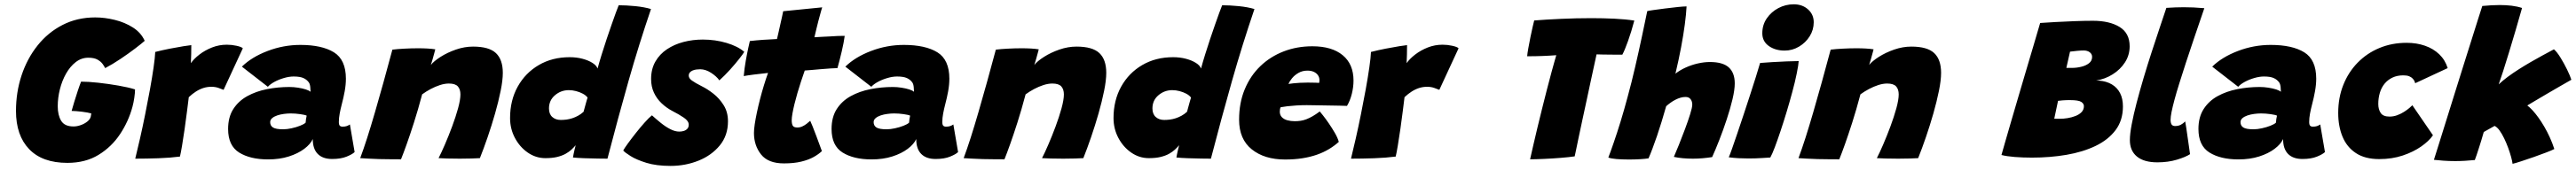

<svg xmlns="http://www.w3.org/2000/svg" viewBox="-20 -752 12245 810"><path d="M300.5 24Q181.5 24 118.8 -41.2Q56 -106.5 56 -223.5Q56 -312.5 82.5 -392.8Q109 -473 158.5 -535.2Q208 -597.5 277.5 -633.2Q347 -669 432.5 -669Q478 -669 525.8 -657.2Q573.5 -645.5 612 -621Q650.5 -596.5 668 -557.5Q653.5 -544.5 622 -520.5Q590.5 -496.5 552.5 -471Q514.5 -445.5 480 -427.5Q476.5 -435 468.2 -446.8Q460 -458.5 443.8 -467.8Q427.5 -477 400 -477Q367 -477 340.2 -456.2Q313.5 -435.5 294.2 -401.5Q275 -367.5 264.8 -326.8Q254.5 -286 254.5 -245.5Q254.5 -203.5 270.8 -176.5Q287 -149.5 329.5 -149.5Q346 -149.5 363.8 -155.8Q381.5 -162 395 -172.8Q408.5 -183.5 411.5 -196.5Q412.5 -202 413 -205.2Q413.5 -208.5 414 -211.5Q407.5 -213.5 395.5 -215.8Q383.5 -218 369.2 -219.8Q355 -221.5 342 -222.5Q329 -223.5 320.5 -223.5Q325 -240.5 333.2 -267.2Q341.5 -294 350.2 -320.5Q359 -347 365.5 -363Q399.5 -363 447.5 -357.8Q495.5 -352.5 543 -344.2Q590.5 -336 622 -326Q622 -309.5 618.5 -286Q615 -262.5 610 -244Q591.5 -174.5 551 -113.2Q510.5 -52 448.2 -14Q386 24 300.5 24Z M887.5 -451Q902 -472 928.2 -492.2Q954.5 -512.5 988 -525.8Q1021.5 -539 1058.5 -539Q1081 -539 1104.2 -534Q1127.5 -529 1134.5 -522L1043 -324Q1033.5 -328 1018.5 -333.2Q1003.5 -338.5 984.5 -338.5Q965.5 -338.5 947.2 -332.8Q929 -327 911.8 -316Q894.5 -305 877.5 -289Q874.5 -263.5 869.2 -222.5Q864 -181.5 857.8 -137.5Q851.5 -93.5 845.5 -57.8Q839.5 -22 835.5 -6Q789.5 0 733 2Q676.5 4 623 4Q633 -36.5 645.5 -91.5Q658 -146.5 670.2 -207.2Q682.5 -268 693 -326Q703.5 -384 710.2 -431Q717 -478 718 -504.5Q751 -513 788 -520.2Q825 -527.5 853.5 -532Q882 -536.5 889.5 -537Q889.5 -520 889 -492.8Q888.5 -465.5 887.5 -451Z M1254.5 7.5Q1169.5 7.5 1117 -25.2Q1064.5 -58 1064.5 -137.5Q1064.5 -194 1089.2 -232.5Q1114 -271 1155.8 -294Q1197.5 -317 1249.2 -327.2Q1301 -337.5 1355.5 -337.5Q1376.5 -337.5 1397.2 -334.2Q1418 -331 1434.2 -325.8Q1450.5 -320.5 1456.5 -314.5Q1456.5 -320 1455.2 -335.5Q1454 -351 1448.5 -359Q1439 -372.5 1422.8 -380Q1406.5 -387.5 1376 -387.5Q1354.5 -387.5 1329.8 -380.2Q1305 -373 1284.5 -361.8Q1264 -350.5 1253.5 -338.5L1130 -434.5Q1177 -480.5 1252.5 -509.2Q1328 -538 1408 -538Q1510.5 -538 1567.5 -502.8Q1624.5 -467.5 1624.5 -377Q1624.5 -349 1618.8 -317.2Q1613 -285.5 1605 -255.5Q1599 -232.5 1595 -211Q1591 -189.5 1591 -171Q1591 -157.5 1595.5 -153Q1600 -148.5 1608.5 -148.5Q1620 -148.5 1628.2 -151.2Q1636.5 -154 1643.5 -159L1666 -27.5Q1655.5 -17 1628 -5.8Q1600.5 5.5 1559 5.5Q1514.5 5.5 1490.8 -18.5Q1467 -42.5 1467 -89.5Q1456 -65 1426.5 -42.8Q1397 -20.5 1353.2 -6.5Q1309.5 7.5 1254.5 7.5ZM1326.5 -136Q1344.5 -136 1366.2 -140.8Q1388 -145.5 1406.5 -152.8Q1425 -160 1433 -167.5Q1433 -173 1434.8 -184.2Q1436.5 -195.5 1438 -201Q1430 -205 1407 -208.2Q1384 -211.5 1362 -211.5Q1346.5 -211.5 1329.5 -209.2Q1312.5 -207 1297.8 -202Q1283 -197 1273.8 -189Q1264.5 -181 1264.5 -170Q1264.5 -153 1278 -144.5Q1291.5 -136 1326.5 -136Z M1886.5 7Q1867.5 7 1839.8 6.8Q1812 6.5 1783.5 6Q1761.5 5 1732 3.8Q1702.5 2.5 1692.5 1.5Q1708 -40 1725.8 -95.5Q1743.5 -151 1762.8 -217.5Q1782 -284 1803 -359.2Q1824 -434.5 1845.5 -515.5Q1870 -518.5 1903 -520.2Q1936 -522 1968 -522Q1991.5 -522 2012.8 -520.8Q2034 -519.5 2049.5 -517Q2048.5 -513 2045 -499.8Q2041.5 -486.5 2037 -470.8Q2032.5 -455 2028.5 -442.5Q2042.5 -460.5 2074.5 -481Q2106.5 -501.5 2147.5 -515.8Q2188.5 -530 2229 -530Q2305 -530 2337.8 -499Q2370.5 -468 2370.5 -405Q2370.5 -369.5 2360.2 -319Q2350 -268.5 2333.8 -211.5Q2317.5 -154.5 2298.5 -99Q2279.5 -43.5 2261.5 1.5Q2248.5 2.5 2222 3.2Q2195.5 4 2166 4Q2134 4 2105.5 3.2Q2077 2.5 2065 1.5Q2077.5 -22.5 2095 -63Q2112.5 -103.5 2129.5 -149.2Q2146.5 -195 2157.8 -236Q2169 -277 2169 -302Q2169 -326.5 2156.8 -340.2Q2144.5 -354 2114 -354Q2094.5 -354 2072 -346.8Q2049.5 -339.5 2027.5 -327.8Q2005.5 -316 1987 -302.5Q1967 -227 1948 -167.8Q1929 -108.5 1913.5 -65Q1898 -21.5 1886.5 7Z M2704 -1.5Q2705 -7.5 2707 -17.8Q2709 -28 2711.8 -39.5Q2714.5 -51 2717 -60Q2708.5 -50 2697 -39.2Q2685.5 -28.5 2669 -19.2Q2652.5 -10 2629 -4.2Q2605.5 1.5 2573 1.5Q2527.5 1.5 2489.2 -25Q2451 -51.5 2428 -95Q2405 -138.5 2405 -189.5Q2405 -273.5 2441.2 -339Q2477.5 -404.5 2541.5 -442Q2605.5 -479.5 2688.5 -479.5Q2721 -479.5 2749.2 -472Q2777.5 -464.5 2796.8 -452.2Q2816 -440 2821 -425.5Q2829.5 -457 2840.8 -493.2Q2852 -529.5 2864.2 -566Q2876.5 -602.5 2887.8 -635Q2899 -667.5 2908 -691.8Q2917 -716 2921.5 -727Q2956.5 -727 2999.8 -722.8Q3043 -718.5 3075 -709Q3017 -538.5 2968 -365.5Q2919 -192.5 2868 4Q2854 4 2822.5 3.5Q2791 3 2757.5 1.8Q2724 0.5 2704 -1.5ZM2646 -180.5Q2659 -180.5 2672.8 -182.2Q2686.5 -184 2700.5 -188.5Q2714.5 -193 2728.2 -200.5Q2742 -208 2754.5 -219.5Q2757 -228.5 2759.5 -238Q2762 -247.5 2764.5 -256.2Q2767 -265 2769.2 -273Q2771.5 -281 2773.5 -287Q2766 -297.5 2751 -305.5Q2736 -313.5 2718.5 -318Q2701 -322.5 2684.5 -322.5Q2647 -322.5 2618.5 -298.2Q2590 -274 2590 -235.5Q2590 -208.5 2605.8 -194.5Q2621.5 -180.5 2646 -180.5Z M3168 38.5Q3100.5 38.5 3053 23.8Q3005.5 9 2977.8 -8.5Q2950 -26 2943 -35Q2948.5 -45.5 2965 -68.2Q2981.5 -91 3002.8 -118Q3024 -145 3044.8 -168.2Q3065.5 -191.5 3079.5 -202.5Q3100 -184 3122.2 -166Q3144.5 -148 3167 -136.5Q3189.5 -125 3209.5 -125Q3221 -125 3231.2 -128.2Q3241.5 -131.5 3248 -138.8Q3254.5 -146 3254.5 -158Q3254.5 -175.5 3231 -191.5Q3207.5 -207.5 3177 -223Q3148.5 -238 3125.5 -259.8Q3102.5 -281.5 3089 -310.5Q3075.5 -339.5 3075.5 -375.5Q3075.5 -423 3095.8 -458.5Q3116 -494 3150.8 -517.2Q3185.5 -540.5 3229.5 -552Q3273.5 -563.5 3321.5 -563.5Q3380.5 -563.5 3434.2 -547.5Q3488 -531.5 3518.5 -505Q3512.5 -494.5 3494 -471Q3475.5 -447.5 3450.8 -420Q3426 -392.5 3400 -369Q3387 -388 3360.8 -405Q3334.5 -422 3309 -422Q3300 -422 3290.5 -420.8Q3281 -419.5 3272.8 -416Q3264.5 -412.5 3259.5 -406.5Q3254.5 -400.5 3254.5 -391.5Q3254.5 -379 3269.8 -368Q3285 -357 3318.5 -340Q3343 -328 3371.5 -305.8Q3400 -283.5 3420.5 -250.8Q3441 -218 3441 -174Q3441 -106.5 3402 -59Q3363 -11.5 3300.8 13.5Q3238.5 38.5 3168 38.5Z M3887.5 -32Q3872.5 -17.5 3848.5 -4Q3824.5 9.5 3789.5 18Q3754.5 26.5 3707 26.5Q3632 26.5 3598.2 -16.2Q3564.5 -59 3564.5 -118.5Q3564.5 -134.5 3568.2 -160Q3572 -185.5 3578.5 -216.2Q3585 -247 3593.5 -280Q3602 -313 3611.8 -345Q3621.5 -377 3631.5 -404.5Q3598 -401 3564.5 -396.8Q3531 -392.5 3516 -389.5Q3519 -425.5 3525.5 -462Q3532 -498.5 3537.8 -524.8Q3543.5 -551 3545 -556.5Q3576 -560 3606.8 -562.2Q3637.5 -564.5 3674 -566Q3678 -583.5 3682.2 -601.5Q3686.5 -619.5 3690 -636.5Q3694 -653.5 3697.8 -671.2Q3701.5 -689 3703.5 -698.5L3889 -717Q3888 -714 3885.2 -704.8Q3882.5 -695.5 3878.8 -681.8Q3875 -668 3870.5 -651Q3866.5 -635.5 3861.8 -616Q3857 -596.5 3852 -574.5Q3869.5 -575.5 3892 -576.8Q3914.5 -578 3927.5 -578.5Q3947.5 -580 3961.2 -580.5Q3975 -581 3983.8 -581Q3992.5 -581 3996 -581Q3992 -550.5 3981.8 -506.8Q3971.5 -463 3961.5 -427.5Q3956.5 -427.5 3929.2 -426Q3902 -424.5 3877 -422Q3860.5 -420.5 3841 -418.8Q3821.5 -417 3806 -416Q3797 -390.5 3788 -363Q3779 -335.5 3771 -308Q3763 -280.5 3757 -255.8Q3751 -231 3747.5 -211.2Q3744 -191.5 3744 -179Q3744 -162.5 3748.8 -153.5Q3753.5 -144.5 3771 -144.5Q3783 -144.5 3794 -149.5Q3805 -154.5 3814.5 -161.8Q3824 -169 3832 -176.5Q3835 -171 3843.2 -150.2Q3851.5 -129.5 3861 -104Q3870.5 -78.5 3878 -58Q3885.5 -37.5 3887.5 -32Z M4123.5 7.5Q4038.5 7.5 3986 -25.2Q3933.5 -58 3933.5 -137.5Q3933.5 -194 3958.2 -232.5Q3983 -271 4024.8 -294Q4066.5 -317 4118.2 -327.2Q4170 -337.5 4224.5 -337.5Q4245.5 -337.5 4266.2 -334.2Q4287 -331 4303.2 -325.8Q4319.5 -320.5 4325.5 -314.5Q4325.5 -320 4324.2 -335.5Q4323 -351 4317.5 -359Q4308 -372.5 4291.8 -380Q4275.5 -387.5 4245 -387.5Q4223.5 -387.5 4198.8 -380.2Q4174 -373 4153.5 -361.8Q4133 -350.5 4122.5 -338.5L3999 -434.5Q4046 -480.5 4121.5 -509.2Q4197 -538 4277 -538Q4379.5 -538 4436.5 -502.8Q4493.5 -467.5 4493.5 -377Q4493.5 -349 4487.8 -317.2Q4482 -285.5 4474 -255.5Q4468 -232.5 4464 -211Q4460 -189.5 4460 -171Q4460 -157.5 4464.5 -153Q4469 -148.5 4477.5 -148.5Q4489 -148.5 4497.2 -151.2Q4505.5 -154 4512.5 -159L4535 -27.5Q4524.5 -17 4497 -5.8Q4469.5 5.5 4428 5.5Q4383.5 5.5 4359.8 -18.5Q4336 -42.5 4336 -89.5Q4325 -65 4295.5 -42.8Q4266 -20.5 4222.2 -6.5Q4178.5 7.5 4123.5 7.5ZM4195.5 -136Q4213.5 -136 4235.2 -140.8Q4257 -145.5 4275.5 -152.8Q4294 -160 4302 -167.5Q4302 -173 4303.8 -184.2Q4305.5 -195.5 4307 -201Q4299 -205 4276 -208.2Q4253 -211.5 4231 -211.5Q4215.5 -211.5 4198.5 -209.2Q4181.5 -207 4166.8 -202Q4152 -197 4142.8 -189Q4133.5 -181 4133.5 -170Q4133.5 -153 4147 -144.5Q4160.5 -136 4195.5 -136Z M4755.5 7Q4736.5 7 4708.8 6.8Q4681 6.5 4652.5 6Q4630.5 5 4601 3.8Q4571.5 2.5 4561.5 1.5Q4577 -40 4594.8 -95.5Q4612.5 -151 4631.8 -217.5Q4651 -284 4672 -359.2Q4693 -434.5 4714.5 -515.5Q4739 -518.5 4772 -520.2Q4805 -522 4837 -522Q4860.5 -522 4881.8 -520.8Q4903 -519.5 4918.5 -517Q4917.5 -513 4914 -499.8Q4910.5 -486.5 4906 -470.8Q4901.5 -455 4897.5 -442.5Q4911.5 -460.5 4943.5 -481Q4975.5 -501.5 5016.5 -515.8Q5057.5 -530 5098 -530Q5174 -530 5206.8 -499Q5239.5 -468 5239.5 -405Q5239.5 -369.5 5229.2 -319Q5219 -268.5 5202.8 -211.5Q5186.5 -154.5 5167.5 -99Q5148.5 -43.5 5130.5 1.5Q5117.5 2.5 5091 3.2Q5064.5 4 5035 4Q5003 4 4974.5 3.2Q4946 2.5 4934 1.5Q4946.5 -22.5 4964 -63Q4981.5 -103.5 4998.5 -149.2Q5015.5 -195 5026.8 -236Q5038 -277 5038 -302Q5038 -326.5 5025.8 -340.2Q5013.5 -354 4983 -354Q4963.5 -354 4941 -346.8Q4918.5 -339.5 4896.5 -327.8Q4874.5 -316 4856 -302.5Q4836 -227 4817 -167.8Q4798 -108.5 4782.5 -65Q4767 -21.5 4755.5 7Z M5573 -1.5Q5574 -7.5 5576 -17.8Q5578 -28 5580.8 -39.5Q5583.5 -51 5586 -60Q5577.5 -50 5566 -39.2Q5554.5 -28.5 5538 -19.2Q5521.5 -10 5498 -4.2Q5474.5 1.5 5442 1.5Q5396.5 1.5 5358.2 -25Q5320 -51.5 5297 -95Q5274 -138.5 5274 -189.5Q5274 -273.5 5310.2 -339Q5346.5 -404.5 5410.5 -442Q5474.5 -479.5 5557.5 -479.5Q5590 -479.5 5618.2 -472Q5646.5 -464.5 5665.8 -452.2Q5685 -440 5690 -425.5Q5698.5 -457 5709.8 -493.2Q5721 -529.5 5733.2 -566Q5745.5 -602.5 5756.8 -635Q5768 -667.5 5777 -691.8Q5786 -716 5790.5 -727Q5825.5 -727 5868.8 -722.8Q5912 -718.5 5944 -709Q5886 -538.5 5837 -365.5Q5788 -192.5 5737 4Q5723 4 5691.5 3.5Q5660 3 5626.5 1.8Q5593 0.5 5573 -1.5ZM5515 -180.5Q5528 -180.5 5541.8 -182.2Q5555.5 -184 5569.5 -188.5Q5583.5 -193 5597.2 -200.5Q5611 -208 5623.5 -219.5Q5626 -228.5 5628.5 -238Q5631 -247.5 5633.5 -256.2Q5636 -265 5638.2 -273Q5640.5 -281 5642.5 -287Q5635 -297.5 5620 -305.5Q5605 -313.5 5587.5 -318Q5570 -322.5 5553.5 -322.5Q5516 -322.5 5487.5 -298.2Q5459 -274 5459 -235.5Q5459 -208.5 5474.8 -194.5Q5490.5 -180.5 5515 -180.5Z M6345 -76Q6324 -57 6298.2 -41.5Q6272.5 -26 6241.2 -15Q6210 -4 6172.2 2Q6134.5 8 6089.5 8Q5991.5 8 5931.2 -40.5Q5871 -89 5871 -181.5Q5871 -262 5897.8 -326.5Q5924.5 -391 5972 -436.8Q6019.5 -482.5 6082.8 -507Q6146 -531.5 6219.5 -531.5Q6312 -531.5 6363.5 -489Q6415 -446.5 6415 -368Q6415 -337.5 6407 -305Q6399 -272.5 6384 -247.5Q6376 -248 6349 -248.5Q6322 -249 6288.8 -249.5Q6255.5 -250 6228.2 -250.5Q6201 -251 6192.5 -251Q6167 -251 6143.2 -249.5Q6119.5 -248 6100.5 -245.8Q6081.5 -243.5 6068.5 -241Q6064.5 -233 6064.5 -220Q6064.5 -204 6074.2 -193.8Q6084 -183.5 6100.2 -179Q6116.5 -174.5 6136 -174.5Q6150 -174.5 6163.5 -176.5Q6177 -178.5 6190.8 -183.8Q6204.5 -189 6220.2 -198Q6236 -207 6254.5 -221Q6257 -218.5 6269.2 -203Q6281.5 -187.5 6297 -165Q6312.5 -142.5 6326.2 -118.8Q6340 -95 6345 -76ZM6105.5 -352Q6115.5 -353.5 6129 -355Q6142.5 -356.5 6159.5 -357.5Q6176.5 -358.5 6197 -358.5Q6208.5 -358.5 6219.5 -358.2Q6230.5 -358 6239 -357.8Q6247.5 -357.5 6251.5 -357Q6252.5 -361 6252.8 -364.8Q6253 -368.5 6253 -372Q6252.5 -384.5 6245.5 -394.2Q6238.5 -404 6226 -409.8Q6213.5 -415.5 6196 -415.5Q6171.5 -415.5 6152.5 -404.2Q6133.5 -393 6121.8 -378Q6110 -363 6105.5 -352Z M6667.5 -451Q6682 -472 6708.2 -492.2Q6734.5 -512.5 6768 -525.8Q6801.5 -539 6838.5 -539Q6861 -539 6884.2 -534Q6907.5 -529 6914.5 -522L6823 -324Q6813.5 -328 6798.5 -333.2Q6783.5 -338.5 6764.5 -338.5Q6745.5 -338.5 6727.2 -332.8Q6709 -327 6691.8 -316Q6674.5 -305 6657.5 -289Q6654.5 -263.5 6649.2 -222.5Q6644 -181.5 6637.8 -137.5Q6631.5 -93.5 6625.5 -57.8Q6619.5 -22 6615.5 -6Q6569.5 0 6513 2Q6456.5 4 6403 4Q6413 -36.5 6425.5 -91.5Q6438 -146.5 6450.2 -207.2Q6462.5 -268 6473 -326Q6483.5 -384 6490.2 -431Q6497 -478 6498 -504.5Q6531 -513 6568 -520.2Q6605 -527.5 6633.5 -532Q6662 -536.5 6669.5 -537Q6669.5 -520 6669 -492.8Q6668.5 -465.5 6667.5 -451Z M7240.5 -484Q7241.5 -497 7246 -522.2Q7250.5 -547.5 7256.2 -575.5Q7262 -603.5 7267 -625.5Q7272 -647.5 7274 -654.5Q7331 -659 7402.2 -662.2Q7473.5 -665.5 7546 -665.5Q7602 -665.5 7654.8 -663Q7707.5 -660.5 7750 -654Q7736 -601 7720.2 -556.8Q7704.5 -512.5 7693 -491.5Q7684 -491.5 7668.8 -491.5Q7653.5 -491.5 7635.2 -491.8Q7617 -492 7600 -492.2Q7583 -492.5 7570.5 -493Q7566.5 -474.5 7559 -440.2Q7551.5 -406 7542.2 -362.5Q7533 -319 7522.8 -271.8Q7512.5 -224.5 7502.8 -179.2Q7493 -134 7485.2 -96.5Q7477.5 -59 7472.5 -35Q7467.5 -11 7466.5 -7Q7440 -3 7399.5 0.2Q7359 3.5 7319.2 5.2Q7279.5 7 7254.5 7Q7261 -22 7269.8 -60.5Q7278.5 -99 7289.2 -143Q7300 -187 7311.2 -233Q7322.5 -279 7334 -323.5Q7345.5 -368 7356 -407Q7362.5 -430.5 7368.2 -451.2Q7374 -472 7379 -489Q7363 -487.5 7346.2 -486.8Q7329.5 -486 7312.2 -485.2Q7295 -484.5 7277 -484.2Q7259 -484 7240.5 -484Z M7817.5 2.5Q7803 5 7777.5 6.5Q7752 8 7724.5 8Q7692 8 7665 5.8Q7638 3.5 7626.5 -1.5Q7637 -28.5 7652.2 -72.8Q7667.5 -117 7684.8 -173.2Q7702 -229.5 7718.5 -291.5Q7737.5 -361 7754.2 -433.8Q7771 -506.5 7785.5 -574.8Q7800 -643 7811.5 -699Q7815.5 -700.5 7839.8 -704Q7864 -707.5 7895.8 -711.5Q7927.5 -715.5 7956.2 -718.5Q7985 -721.5 7998.5 -721.5Q7996.5 -684 7990 -635Q7983.5 -586 7972.5 -527.2Q7961.5 -468.5 7945.5 -401Q7967 -418 7994.8 -430.5Q8022.5 -443 8052.5 -449.8Q8082.5 -456.5 8109.5 -456.5Q8171 -456.5 8199.2 -430.8Q8227.5 -405 8227.5 -354.5Q8227.5 -324.5 8216.8 -279Q8206 -233.5 8189.2 -182.8Q8172.5 -132 8154 -84.8Q8135.5 -37.5 8120 -3.5Q8097.5 0 8074.5 2Q8051.5 4 8029 4Q7978 4 7938 -4.5Q7947.5 -26 7962 -62Q7976.5 -98 7991 -137Q8005.5 -176 8015.5 -208Q8025.5 -240 8025.5 -254Q8025.5 -269 8017.5 -279.5Q8009.5 -290 7993.5 -290Q7981.5 -290 7969.5 -286.5Q7957.5 -283 7945.8 -277Q7934 -271 7922.8 -263Q7911.5 -255 7901.5 -246Q7891 -209 7880 -173Q7869 -137 7857.8 -104Q7846.5 -71 7836.2 -43.8Q7826 -16.5 7817.5 2.5Z M8396.5 -1.5Q8387 -1 8356.8 1Q8326.5 3 8293 3Q8270 3 8246.2 1.8Q8222.5 0.5 8199 -2.5Q8204 -13.5 8214.5 -43.2Q8225 -73 8239.2 -115Q8253.5 -157 8269.2 -204.5Q8285 -252 8300.2 -299Q8315.5 -346 8328 -386Q8340.5 -426 8348 -452Q8370 -454 8404.8 -456Q8439.5 -458 8474.2 -459.5Q8509 -461 8531.5 -461Q8530.5 -443 8522.2 -402Q8514 -361 8501 -313.5Q8489 -268.5 8474.5 -220.2Q8460 -172 8445.2 -127.8Q8430.5 -83.5 8417.8 -50Q8405 -16.5 8396.5 -1.5ZM8464.5 -511Q8420 -511 8389.2 -533Q8358.5 -555 8358.5 -593.5Q8358.5 -633.5 8379.8 -664.5Q8401 -695.5 8435 -713.5Q8469 -731.5 8508 -731.5Q8549 -731.5 8576 -707.2Q8603 -683 8603 -646Q8603 -610 8583.8 -579.2Q8564.5 -548.5 8533 -529.8Q8501.5 -511 8464.5 -511Z M8724.5 7Q8705.5 7 8677.8 6.8Q8650 6.5 8621.5 6Q8599.5 5 8570 3.8Q8540.5 2.5 8530.5 1.5Q8546 -40 8563.8 -95.5Q8581.5 -151 8600.8 -217.5Q8620 -284 8641 -359.2Q8662 -434.5 8683.5 -515.5Q8708 -518.5 8741 -520.2Q8774 -522 8806 -522Q8829.5 -522 8850.8 -520.8Q8872 -519.5 8887.5 -517Q8886.5 -513 8883 -499.8Q8879.5 -486.5 8875 -470.8Q8870.5 -455 8866.5 -442.5Q8880.5 -460.5 8912.5 -481Q8944.5 -501.5 8985.5 -515.8Q9026.5 -530 9067 -530Q9143 -530 9175.8 -499Q9208.5 -468 9208.5 -405Q9208.5 -369.5 9198.2 -319Q9188 -268.5 9171.8 -211.5Q9155.5 -154.5 9136.5 -99Q9117.5 -43.5 9099.5 1.5Q9086.5 2.5 9060 3.2Q9033.5 4 9004 4Q8972 4 8943.5 3.2Q8915 2.5 8903 1.5Q8915.5 -22.5 8933 -63Q8950.5 -103.5 8967.5 -149.2Q8984.5 -195 8995.8 -236Q9007 -277 9007 -302Q9007 -326.5 8994.8 -340.2Q8982.5 -354 8952 -354Q8932.5 -354 8910 -346.8Q8887.5 -339.5 8865.5 -327.8Q8843.5 -316 8825 -302.5Q8805 -227 8786 -167.8Q8767 -108.5 8751.5 -65Q8736 -21.5 8724.5 7Z M9495.5 -13.5Q9501 -33 9513.2 -75.8Q9525.5 -118.5 9542 -175.2Q9558.5 -232 9577 -294.8Q9595.5 -357.5 9613.2 -417.8Q9631 -478 9645.8 -527.8Q9660.5 -577.5 9669.5 -608.5Q9678.5 -639.5 9679.5 -642.5Q9708 -644.5 9751.5 -647Q9795 -649.5 9842.5 -651.2Q9890 -653 9930.5 -653Q10009.5 -653 10057.2 -623.5Q10105 -594 10105 -531.5Q10105 -489.5 10082.8 -455Q10060.5 -420.5 10024.2 -397.8Q9988 -375 9946 -368.5Q9948.5 -368.5 9951.5 -368.5Q9954.5 -368.5 9959 -368Q9995 -365 10020.5 -349.8Q10046 -334.5 10059.5 -308.2Q10073 -282 10073 -245Q10073 -178.5 10038 -132Q10003 -85.5 9942.5 -56.5Q9882 -27.5 9804 -14.2Q9726 -1 9640.5 -1Q9597.5 -1 9559 -4Q9520.5 -7 9495.5 -13.5ZM9746.5 -186.5Q9751 -186 9757.8 -186Q9764.5 -186 9772.5 -186Q9790.5 -186 9810.2 -189.2Q9830 -192.5 9847.8 -199.5Q9865.5 -206.5 9876.5 -218Q9887.5 -229.5 9887.5 -246.5Q9887.5 -258 9874.8 -266.5Q9862 -275 9821 -275Q9812.5 -275 9804 -274.8Q9795.5 -274.5 9786 -273.8Q9776.5 -273 9764.5 -271.5ZM9804 -428.5Q9811.5 -428.5 9818.2 -428.5Q9825 -428.5 9831.5 -428.5Q9852.5 -428.5 9874.5 -433.8Q9896.5 -439 9911.5 -450.5Q9926.5 -462 9926.5 -481Q9926.5 -494.5 9915.2 -503Q9904 -511.5 9886.5 -511.5Q9874 -511.5 9855.8 -509.8Q9837.5 -508 9821.5 -506Z M10392 -17.5Q10372 -4 10329.8 8.8Q10287.5 21.5 10237 21.5Q10173 21.5 10139.5 -6.2Q10106 -34 10106 -84.5Q10106 -114 10114.8 -160Q10123.5 -206 10138.2 -262.5Q10153 -319 10171.2 -380.5Q10189.5 -442 10209.2 -502.8Q10229 -563.5 10247.2 -618Q10265.5 -672.5 10279.5 -714.5Q10324.5 -717.5 10362 -717.5Q10385.5 -717.5 10408.5 -716.5Q10431.5 -715.5 10460 -713Q10434 -637 10412 -572Q10390 -507 10372.2 -452.5Q10354.5 -398 10340.8 -354Q10327 -310 10318 -276.2Q10309 -242.5 10304.2 -218.8Q10299.5 -195 10299.5 -181Q10299.5 -167 10304.2 -159.2Q10309 -151.5 10321 -151.5Q10336.5 -151.5 10348 -157.5Q10359.5 -163.5 10369 -173.5Q10370.5 -166 10374 -143.5Q10377.5 -121 10381.2 -93.8Q10385 -66.5 10388.2 -44.8Q10391.5 -23 10392 -17.5Z M10622 7.5Q10537 7.5 10484.5 -25.2Q10432 -58 10432 -137.5Q10432 -194 10456.8 -232.5Q10481.5 -271 10523.2 -294Q10565 -317 10616.8 -327.2Q10668.5 -337.5 10723 -337.5Q10744 -337.5 10764.8 -334.2Q10785.5 -331 10801.8 -325.8Q10818 -320.5 10824 -314.5Q10824 -320 10822.8 -335.5Q10821.5 -351 10816 -359Q10806.5 -372.5 10790.2 -380Q10774 -387.5 10743.5 -387.5Q10722 -387.5 10697.2 -380.2Q10672.5 -373 10652 -361.8Q10631.5 -350.5 10621 -338.5L10497.5 -434.5Q10544.5 -480.5 10620 -509.2Q10695.5 -538 10775.5 -538Q10878 -538 10935 -502.8Q10992 -467.5 10992 -377Q10992 -349 10986.2 -317.2Q10980.5 -285.5 10972.5 -255.5Q10966.5 -232.5 10962.5 -211Q10958.5 -189.5 10958.5 -171Q10958.5 -157.5 10963 -153Q10967.5 -148.5 10976 -148.5Q10987.5 -148.5 10995.8 -151.2Q11004 -154 11011 -159L11033.5 -27.5Q11023 -17 10995.5 -5.8Q10968 5.5 10926.5 5.5Q10882 5.5 10858.2 -18.5Q10834.5 -42.5 10834.5 -89.5Q10823.5 -65 10794 -42.8Q10764.5 -20.5 10720.8 -6.5Q10677 7.5 10622 7.5ZM10694 -136Q10712 -136 10733.8 -140.8Q10755.5 -145.5 10774 -152.8Q10792.5 -160 10800.5 -167.5Q10800.5 -173 10802.2 -184.2Q10804 -195.5 10805.5 -201Q10797.5 -205 10774.5 -208.2Q10751.5 -211.5 10729.5 -211.5Q10714 -211.5 10697 -209.2Q10680 -207 10665.2 -202Q10650.5 -197 10641.2 -189Q10632 -181 10632 -170Q10632 -153 10645.5 -144.5Q10659 -136 10694 -136Z M11547 -107.5Q11528 -80 11491 -54Q11454 -28 11403.2 -11Q11352.5 6 11291.5 6Q11224 6 11180.8 -22.5Q11137.5 -51 11117 -100.8Q11096.5 -150.5 11096.5 -214Q11096.5 -286.5 11120.8 -347.5Q11145 -408.5 11189 -453.5Q11233 -498.5 11292.2 -523.2Q11351.5 -548 11422 -548Q11469 -548 11508.8 -534.2Q11548.5 -520.5 11576.8 -493.5Q11605 -466.5 11617 -427.5L11462.5 -355.5Q11462 -358.5 11459.5 -364.5Q11457 -370.5 11451 -377.2Q11445 -384 11434.2 -388.5Q11423.5 -393 11406 -393Q11377 -393 11354.8 -382.5Q11332.5 -372 11317.2 -353.5Q11302 -335 11294.5 -310Q11287 -285 11287 -256.5Q11287 -231 11298.5 -213.8Q11310 -196.5 11340.5 -196.5Q11359.5 -196.5 11377.5 -203.2Q11395.5 -210 11410.2 -219.5Q11425 -229 11435.2 -237.8Q11445.5 -246.5 11449 -250.5Z M11925.5 28.5Q11924 16 11918.5 -4.2Q11913 -24.5 11904.5 -47.8Q11896 -71 11885.5 -92.8Q11875 -114.5 11863.5 -130.5Q11852 -146.5 11840 -152Q11835.5 -149.5 11827.8 -145.2Q11820 -141 11811.8 -136.2Q11803.5 -131.5 11797.2 -128Q11791 -124.5 11788.5 -123Q11782.5 -101.5 11776.5 -82Q11770.5 -62.5 11765 -45.5Q11759.5 -28.5 11754.8 -14.2Q11750 0 11746 10.5Q11721.5 13 11698 14.2Q11674.5 15.5 11652.5 15.5Q11622 15.5 11596 13.5Q11570 11.5 11551.5 9.5Q11560.5 -19 11575.8 -67.8Q11591 -116.5 11610.2 -178.2Q11629.5 -240 11650.5 -307.5Q11671.5 -375 11692.2 -440.8Q11713 -506.5 11731 -564Q11749 -621.5 11762.2 -663.2Q11775.5 -705 11781.5 -723.5Q11803 -725.5 11823.8 -726.8Q11844.5 -728 11864.5 -728Q11894 -728 11921 -724.8Q11948 -721.5 11970.5 -714Q11956.5 -664 11940.5 -609.5Q11924.5 -555 11909 -504Q11893.5 -453 11880.5 -412.5Q11867.5 -372 11859.5 -350Q11878.5 -368 11902.8 -386Q11927 -404 11954.5 -421.5Q11982 -439 12010.8 -455.8Q12039.5 -472.5 12067.8 -487.8Q12096 -503 12122 -517Q12136 -505.5 12153 -478Q12170 -450.5 12184.5 -420.8Q12199 -391 12205 -372Q12179.5 -357.5 12149.2 -340Q12119 -322.5 12089 -305Q12059 -287.5 12034.5 -272.8Q12010 -258 11995.5 -249.5Q12007.5 -240.5 12021 -225.8Q12034.5 -211 12048.5 -191.5Q12062.5 -172 12076.2 -148.5Q12090 -125 12102.2 -98.2Q12114.5 -71.5 12124 -42Q12113 -36 12086.2 -25.8Q12059.5 -15.5 12027.5 -4.2Q11995.5 7 11967.2 16.2Q11939 25.5 11925.5 28.5Z"/></svg>

Font: Grandstander Thin Black
Style: Italic
Weight: 900
Italic angle: -15°
Version: Version 1.200